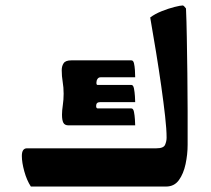

<svg xmlns="http://www.w3.org/2000/svg" viewBox="-20 -683 774 703"><path d="M667 -153Q667 -118 659.5 -82.5Q652 -47 635 -23.5Q618 0 588 0H93Q78 -23 69 -55.5Q60 -88 60 -112Q60 -140 79 -140H553Q579 -140 584.5 -153Q590 -166 590 -179Q590 -209 584.5 -258Q579 -307 570.5 -367Q562 -427 551.5 -491.5Q541 -556 530 -619Q547 -632 572 -642Q597 -652 619 -657.5Q641 -663 649 -663Q653 -663 661 -652Q663 -608 664 -546Q665 -484 666 -414Q667 -344 667 -276Q667 -208 667 -153ZM231 -224Q217 -224 212 -233.5Q207 -243 207 -263Q207 -278 210 -298Q213 -318 213 -340Q213 -363 209.5 -383.5Q206 -404 206 -426Q206 -441 213 -451.5Q220 -462 241 -462H461Q468 -462 470.5 -451.5Q473 -441 474 -426.5Q475 -412 475 -400H348Q341 -400 337 -394Q333 -388 333 -380Q333 -372 337 -372H461Q468 -372 470.5 -359Q473 -346 474 -331Q475 -316 475 -309H346Q332 -309 332 -295Q332 -286 338 -286H461Q468 -286 470.5 -273.5Q473 -261 474 -246Q475 -231 475 -224Z"/></svg>

Font: Ruwudu
Style: Bold
Weight: 700
Designer: Becca Hirsbrunner Spalinger
Foundry: SIL International
Version: Version 3.000